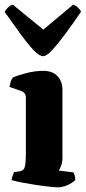

<svg xmlns="http://www.w3.org/2000/svg" viewBox="-25 -804 369 824"><path d="M224 0Q213 0 185.5 -3Q158 -6 125.5 -11Q93 -16 65 -21.5Q37 -27 25 -31Q25 -38 28.5 -48Q32 -58 35 -65L60 -69Q70 -71 75.5 -76.5Q81 -82 83.5 -98Q86 -114 86 -147V-385Q86 -395 81 -402.5Q76 -410 67 -413L16 -431Q18 -443 21 -453.5Q24 -464 31 -472Q49 -480 87 -490Q125 -500 161 -500Q200 -500 221.5 -477.5Q243 -455 243 -419V-128Q243 -107 237 -92Q231 -77 227 -72L291 -64Q293 -59 295.5 -50.5Q298 -42 298 -32Q293 -25 279.5 -17Q266 -9 251.5 -4.5Q237 0 224 0ZM160 -563Q144 -563 119.5 -588.5Q95 -614 63.5 -657.5Q32 -701 -5 -753Q0 -763 9.5 -772Q19 -781 30 -784L161 -677L289 -784Q300 -781 309.5 -771.5Q319 -762 323 -754Q287 -701 255 -658Q223 -615 199 -589Q175 -563 160 -563Z"/></svg>

Font: Texturina 12pt ExtraBold
Style: Regular
Weight: 800
Designer: Guillermo Torres Carreño
Foundry: Omnibus-Type
Version: Version 1.002